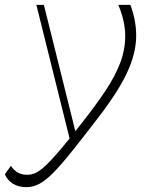

<svg xmlns="http://www.w3.org/2000/svg" viewBox="-97 -568 594 792"><path d="M13 204Q-21 204 -43.5 190Q-66 176 -77 151L-52 116Q-42 132 -25.5 142.5Q-9 153 15 153Q32 153 48.5 146Q65 139 89.5 116.5Q114 94 151.5 50Q189 6 247 -69Q298 -134 337 -192Q376 -250 398 -306.5Q420 -363 419.5 -422Q419 -481 391 -548H441Q469 -471 464 -400.5Q459 -330 419 -251.5Q379 -173 300 -72Q240 6 197.5 59Q155 112 123.5 144Q92 176 66 190Q40 204 13 204ZM192 11 53 -548H84L215 -22Z"/></svg>

Font: Savate ExtraLight
Style: Italic
Weight: 200
Italic angle: -11°
Designer: Max Esnée
Foundry: Plomb Type
Version: Version 2.000